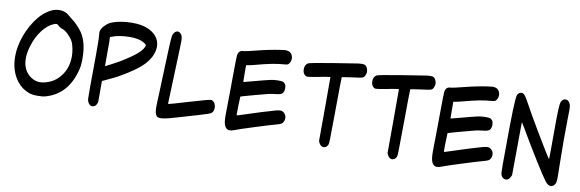

<svg xmlns="http://www.w3.org/2000/svg" viewBox="-53 -1270 5032 1667"><g transform="rotate(10 2463.0 -436.5)"><path d="M634 -424Q633 -377 623 -340Q565 -117 374 -65Q351 -58 303 -58Q258 -58 231 -68Q149 -98 102 -176.5Q55 -255 55 -362Q55 -404 62 -443Q79 -544 132.5 -639.5Q186 -735 252 -782Q307 -824 368 -824Q418 -824 455 -790Q478 -769 489 -762Q506 -751 535.5 -720Q565 -689 578 -669Q634 -587 634 -447ZM169 -267Q189 -227 226 -202.5Q263 -178 303 -178Q342 -178 386 -196Q453 -223 496.5 -289.5Q540 -356 540 -444Q540 -480 533 -514Q526 -553 512.5 -578Q499 -603 471 -631Q441 -661 414 -668Q399 -672 384 -686Q369 -701 359 -701Q350 -701 335 -694Q285 -674 240 -616Q195 -558 170 -479Q149 -414 149 -361Q149 -309 169 -267Z M827 -78Q816 -51 788 -51Q764 -51 749 -83Q744 -94 743 -110Q742 -126 742 -212Q742 -311 744 -485V-562Q744 -646 741 -670Q739 -688 739 -694Q739 -722 770 -754Q791 -775 804 -783.5Q817 -792 846 -802Q893 -817 959 -823Q989 -825 1003 -825Q1079 -825 1127 -808Q1188 -787 1220.5 -747.5Q1253 -708 1253 -657Q1253 -613 1229 -565Q1203 -515 1151.5 -469.5Q1100 -424 1004 -367Q941 -329 853 -290L834 -282V-94ZM838 -413Q841 -413 902.5 -446Q964 -479 982 -491Q1121 -576 1149 -632Q1156 -648 1156 -652Q1156 -658 1141 -669Q1115 -686 1077 -694Q1050 -700 1012 -700Q911 -700 847 -673L836 -668L838 -633V-611V-443Z M1435 -185H1436Q1445 -185 1609.5 -234.5Q1774 -284 1796 -284H1799Q1818 -280 1828.5 -261.5Q1839 -243 1839 -221Q1839 -183 1812 -169Q1788 -157 1500 -74Q1424 -52 1390 -52Q1374 -52 1364 -57Q1355 -61 1347 -78Q1338 -98 1338 -141Q1338 -185 1342 -258Q1343 -281 1347.5 -410.5Q1352 -540 1356.5 -648.5Q1361 -757 1365 -773Q1369 -792 1381.5 -805.5Q1394 -819 1409 -819Q1427 -819 1442 -797Q1453 -780 1453 -742Q1453 -736 1451 -662Q1440 -335 1436 -251Q1434 -209 1434 -199Z M2043 -559Q2043 -486 2044 -486Q2046 -486 2129 -508Q2233 -536 2269.5 -544Q2306 -552 2339 -552Q2372 -552 2383.5 -548Q2395 -544 2404 -530Q2412 -518 2412 -497Q2412 -467 2399 -451Q2386 -436 2342 -432Q2304 -428 2278 -422Q2255 -417 2149 -388Q2043 -359 2041 -357Q2039 -319 2038 -274Q2037 -244 2037 -211Q2037 -191 2039 -191Q2044 -191 2086 -205Q2262 -263 2366 -292Q2392 -298 2403 -298H2408Q2430 -296 2444 -278.5Q2458 -261 2458 -238Q2458 -222 2451 -208Q2444 -194 2433 -187.5Q2422 -181 2392 -173Q2346 -161 2210 -118Q2074 -75 2042 -62Q2016 -52 1999 -52Q1971 -52 1955 -85Q1943 -113 1943 -173Q1943 -222 1944 -260Q1945 -299 1946 -408Q1947 -517 1947 -546Q1948 -680 1950.5 -704Q1953 -728 1967 -740Q1979 -751 2002 -751Q2015 -751 2114 -776Q2223 -804 2323 -818Q2359 -822 2360 -822Q2368 -822 2384 -818Q2402 -813 2413 -796Q2424 -779 2424 -758Q2424 -740 2417 -726Q2408 -709 2399.5 -704.5Q2391 -700 2363 -698Q2277 -693 2130 -653Q2123 -651 2108.5 -647.5Q2094 -644 2083.5 -641.5Q2073 -639 2067 -638L2043 -634Z M2781 -96 2782 -378V-660L2757 -657Q2727 -653 2670 -641Q2599 -628 2585 -628Q2573 -628 2567 -633Q2542 -649 2542 -687Q2542 -725 2568 -742Q2579 -750 2781 -783Q2908 -804 3002 -818Q3020 -820 3029 -820Q3049 -820 3059 -816Q3071 -810 3079 -793Q3087 -776 3087 -758Q3087 -754 3085 -744Q3079 -720 3067.5 -710.5Q3056 -701 3028 -698Q3000 -695 2940.5 -686Q2881 -677 2879 -676Q2877 -674 2875 -382Q2873 -165 2872 -125.5Q2871 -86 2867 -78Q2853 -50 2828 -50Q2803 -50 2788 -80Z M3385 -96 3386 -378V-660L3361 -657Q3331 -653 3274 -641Q3203 -628 3189 -628Q3177 -628 3171 -633Q3146 -649 3146 -687Q3146 -725 3172 -742Q3183 -750 3385 -783Q3512 -804 3606 -818Q3624 -820 3633 -820Q3653 -820 3663 -816Q3675 -810 3683 -793Q3691 -776 3691 -758Q3691 -754 3689 -744Q3683 -720 3671.5 -710.5Q3660 -701 3632 -698Q3604 -695 3544.5 -686Q3485 -677 3483 -676Q3481 -674 3479 -382Q3477 -165 3476 -125.5Q3475 -86 3471 -78Q3457 -50 3432 -50Q3407 -50 3392 -80Z M3870 -559Q3870 -486 3871 -486Q3873 -486 3956 -508Q4060 -536 4096.5 -544Q4133 -552 4166 -552Q4199 -552 4210.5 -548Q4222 -544 4231 -530Q4239 -518 4239 -497Q4239 -467 4226 -451Q4213 -436 4169 -432Q4131 -428 4105 -422Q4082 -417 3976 -388Q3870 -359 3868 -357Q3866 -319 3865 -274Q3864 -244 3864 -211Q3864 -191 3866 -191Q3871 -191 3913 -205Q4089 -263 4193 -292Q4219 -298 4230 -298H4235Q4257 -296 4271 -278.5Q4285 -261 4285 -238Q4285 -222 4278 -208Q4271 -194 4260 -187.5Q4249 -181 4219 -173Q4173 -161 4037 -118Q3901 -75 3869 -62Q3843 -52 3826 -52Q3798 -52 3782 -85Q3770 -113 3770 -173Q3770 -222 3771 -260Q3772 -299 3773 -408Q3774 -517 3774 -546Q3775 -680 3777.5 -704Q3780 -728 3794 -740Q3806 -751 3829 -751Q3842 -751 3941 -776Q4050 -804 4150 -818Q4186 -822 4187 -822Q4195 -822 4211 -818Q4229 -813 4240 -796Q4251 -779 4251 -758Q4251 -740 4244 -726Q4235 -709 4226.5 -704.5Q4218 -700 4190 -698Q4104 -693 3957 -653Q3950 -651 3935.5 -647.5Q3921 -644 3910.5 -641.5Q3900 -639 3894 -638L3870 -634Z M4475 -78Q4460 -48 4436 -48Q4406 -48 4392 -81Q4387 -93 4387 -173Q4387 -186 4387.5 -233.5Q4388 -281 4388 -317Q4389 -756 4404 -787Q4417 -813 4441 -813Q4455 -813 4465.5 -802Q4476 -791 4494 -760Q4565 -631 4632 -519Q4766 -293 4775 -288L4776 -315Q4776 -342 4776.5 -390Q4777 -438 4777 -493Q4777 -668 4779.5 -724.5Q4782 -781 4790 -797Q4797 -809 4807 -817Q4816 -823 4827 -823Q4845 -823 4857 -809Q4860 -806 4868 -790Q4875 -776 4875 -742Q4875 -730 4874.5 -710Q4874 -690 4873.5 -653.5Q4873 -617 4873 -584Q4872 -544 4872 -466Q4872 -409 4874 -277Q4876 -169 4876 -159Q4876 -118 4873.5 -104.5Q4871 -91 4863 -80Q4848 -60 4830 -60Q4804 -60 4779 -93Q4754 -125 4672 -256.5Q4590 -388 4509 -528L4487 -563V-551Q4487 -539 4486.5 -516.5Q4486 -494 4486 -466Q4486 -438 4485.5 -401Q4485 -364 4485 -328L4483 -95Z"/></g></svg>

Font: Chanighter Handwriting Cyr
Style: Regular
Weight: 400
Designer: Sin Chanighter
Version: Version 001.001